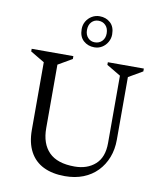

<svg xmlns="http://www.w3.org/2000/svg" viewBox="-92 -914 844 998"><g transform="rotate(10 330.0 -415.0)"><path d="M318 10Q252 10 205 -13Q158 -36 133 -82.5Q108 -129 108 -197V-554L34 -598V-612H254V-597L180 -554V-219Q180 -137 224 -92.5Q268 -48 359 -48Q426 -48 468 -85.5Q510 -123 510 -198V-554L436 -598V-612H626V-597L552 -554V-223Q552 -172 535.5 -129.5Q519 -87 488.5 -55.5Q458 -24 415 -7Q372 10 318 10ZM353 -676Q319 -676 295.5 -697Q272 -718 272 -758Q272 -781 283 -799.5Q294 -818 312.5 -829Q331 -840 353 -840Q387 -840 410 -819Q433 -798 433 -758Q433 -736 422 -717Q411 -698 393 -687Q375 -676 353 -676ZM351 -702Q374 -702 389 -717.5Q404 -733 404 -758Q404 -785 389 -800.5Q374 -816 351 -816Q329 -816 314.5 -800.5Q300 -785 300 -758Q300 -733 314.5 -717.5Q329 -702 351 -702Z"/></g></svg>

Font: Ancizar Serif Light
Style: Regular
Weight: 300
Designer: Cesar Puertas, Viviana Monsalve, Julian Moncada, Julian Prieto, Jose Castro, Felipe Aragon, Mariel Hernandez, Sara Alarc
Version: Version 8.100